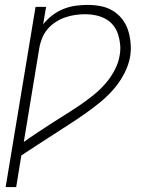

<svg xmlns="http://www.w3.org/2000/svg" viewBox="-20 -548 640 783"><path d="M3 215 125 -520H168L156 -449Q173 -470 194 -486Q215 -502 239 -511.5Q263 -521 287.5 -524.5Q312 -528 337 -528Q364 -528 390.5 -523Q417 -518 439.5 -504.5Q462 -491 478 -470.5Q494 -450 502 -425.5Q510 -401 512.5 -373.5Q515 -346 511 -319Q505 -283 487 -248.5Q469 -214 444 -185Q419 -156 388.5 -131Q358 -106 326.5 -84Q295 -62 262.5 -41Q230 -20 197.5 1Q165 22 132.5 43Q100 64 67 86L46 215ZM77 31Q105 11 133 -7.5Q161 -26 189.5 -44.5Q218 -63 247 -81Q276 -99 304 -118Q332 -137 359 -158.5Q386 -180 408.5 -205.5Q431 -231 447 -261Q463 -291 468 -322Q472 -345 470 -366.5Q468 -388 461.5 -408Q455 -428 442 -444.5Q429 -461 410.5 -471Q392 -481 371 -485.5Q350 -490 328 -490Q307 -490 286.5 -487Q266 -484 245.5 -477Q225 -470 206 -457.5Q187 -445 173 -428Q159 -411 151 -390.5Q143 -370 140 -350Z"/></svg>

Font: Iosevka XLt Ex Obl
Style: Regular
Weight: 200
Width: 7
Italic angle: -9°
Monospace: yes
Designer: Belleve Invis
Foundry: Belleve Invis
Version: Version 32.5.0; ttfautohint (v1.8.4)